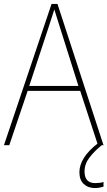

<svg xmlns="http://www.w3.org/2000/svg" viewBox="-20 -735 544 972"><path d="M476 0 386 -275H120L27 0H0L241 -715H271L504 0ZM282 -601Q276 -621 269.5 -641Q263 -661 255 -687Q248 -665 241 -643.5Q234 -622 227 -600L128 -300H377ZM408 133Q408 192 462 192Q474 192 486 190.5Q498 189 504 186V210Q497 212 485.5 214.5Q474 217 460 217Q426 217 404 196.5Q382 176 382 137Q382 63 476 -10L495 0Q458 30 433 62.5Q408 95 408 133Z"/></svg>

Font: Noto Sans Myanmar UI SemiCondensed Thin
Style: Regular
Weight: 100
Width: 4
Designer: Monotype Design Team
Foundry: Monotype Imaging Inc.
Version: Version 2.103; ttfautohint (v1.8.4.7-5d5b)